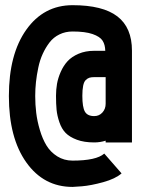

<svg xmlns="http://www.w3.org/2000/svg" viewBox="-20 -716 565 748"><path d="M347.2 -415.5Q335.9 -415.5 328.6 -413.3Q321.3 -411.1 314.2 -404.3Q307.1 -397.5 304 -382.1Q300.8 -366.7 300.8 -342.8Q300.8 -298.3 310.8 -281Q320.8 -263.7 347.2 -263.7Q366.2 -263.7 378.9 -277.6Q391.6 -291.5 391.6 -312V-415.5ZM198.2 -342.8Q198.2 -366.7 202.1 -389.4Q206.1 -412.1 216.6 -436Q227.1 -460 243.2 -477.5Q259.3 -495.1 286.1 -506.6Q313 -518.1 347.2 -518.1H390.1Q389.6 -542 379.6 -557.6Q369.6 -573.2 340.8 -583.3Q312 -593.3 262.7 -593.3Q234.9 -593.3 211.7 -582Q188.5 -570.8 173.1 -550.8Q157.7 -530.8 146.5 -506.3Q135.3 -481.9 129.2 -452.6Q123 -423.3 120.1 -396.2Q117.2 -369.1 117.2 -341.8Q117.2 -308.6 121.1 -276.4Q125 -244.1 135.3 -209.5Q145.5 -174.8 161.1 -149.2Q176.8 -123.5 203.1 -106.9Q229.5 -90.3 262.7 -90.3Q355.5 -90.3 386.2 -117.7L453.6 -40.5Q429.7 -19.5 382.1 -6.3Q334.5 6.8 298.8 9.8L262.7 12.2Q150.4 12.2 82.5 -83.3Q14.6 -178.7 14.6 -341.8Q14.6 -504.9 82.5 -600.3Q150.4 -695.8 262.7 -695.8Q380.4 -695.8 437.3 -652.1Q494.1 -608.4 494.1 -518.6V-161.1H391.6V-168Q370.1 -161.1 347.2 -161.1Q307.6 -161.1 279.5 -171.6Q251.5 -182.1 235.8 -198Q220.2 -213.9 211.4 -239.7Q202.6 -265.6 200.4 -288.3Q198.2 -311 198.2 -342.8Z"/></svg>

Font: Anka/Coder Condensed
Style: Bold
Weight: 700
Width: 4
Monospace: yes
Version: Version 001.100